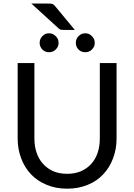

<svg xmlns="http://www.w3.org/2000/svg" viewBox="-20 -1081 775 1109"><path d="M368.2 -77.1Q412.1 -77.1 447.3 -91.8Q482.4 -107.4 506.8 -133.8Q531.2 -161.1 543.9 -198.2Q556.6 -236.3 556.6 -281.2Q556.6 -425.8 556.6 -716.8Q581.1 -716.8 653.3 -716.8Q653.3 -607.4 653.3 -281.2Q653.3 -218.8 632.8 -166Q613.3 -113.3 576.2 -74.2Q540 -35.2 487.3 -13.7Q433.6 8.8 368.2 8.8Q301.8 8.8 249 -13.7Q196.3 -35.2 159.2 -74.2Q122.1 -113.3 102.5 -166Q82 -218.8 82 -281.2Q82 -425.8 82 -716.8Q106.4 -716.8 178.7 -716.8Q178.7 -607.4 178.7 -281.2Q178.7 -236.3 191.4 -199.2Q204.1 -161.1 228.5 -134.8Q252.9 -107.4 288.1 -91.8Q323.2 -77.1 368.2 -77.1ZM256.8 -1060.5Q273.4 -1060.5 281.2 -1058.6Q290 -1055.7 298.8 -1044.9Q336.9 -999 412.1 -908.2Q396.5 -908.2 348.6 -908.2Q337.9 -908.2 331.1 -909.2Q325.2 -910.2 317.4 -918Q265.6 -965.8 161.1 -1060.5Q185.5 -1060.5 256.8 -1060.5ZM318.4 -833Q318.4 -822.3 314.5 -812.5Q309.6 -802.7 301.8 -794.9Q293.9 -787.1 284.2 -783.2Q273.4 -779.3 262.7 -779.3Q252 -779.3 242.2 -783.2Q232.4 -787.1 224.6 -794.9Q217.8 -802.7 212.9 -812.5Q209 -822.3 209 -833Q209 -844.7 212.9 -854.5Q217.8 -865.2 224.6 -872.1Q232.4 -879.9 242.2 -884.8Q252 -888.7 262.7 -888.7Q273.4 -888.7 284.2 -884.8Q293.9 -879.9 301.8 -872.1Q309.6 -865.2 314.5 -854.5Q318.4 -844.7 318.4 -833ZM527.3 -833Q527.3 -822.3 523.4 -812.5Q518.6 -802.7 510.7 -794.9Q503.9 -787.1 493.2 -783.2Q483.4 -779.3 472.7 -779.3Q460.9 -779.3 451.2 -783.2Q441.4 -787.1 433.6 -794.9Q425.8 -802.7 421.9 -812.5Q418 -822.3 418 -833Q418 -844.7 421.9 -854.5Q425.8 -865.2 433.6 -872.1Q441.4 -879.9 451.2 -884.8Q460.9 -888.7 472.7 -888.7Q483.4 -888.7 493.2 -884.8Q503.9 -879.9 510.7 -872.1Q518.6 -865.2 523.4 -854.5Q527.3 -844.7 527.3 -833Z"/></svg>

Font: Lato
Style: Regular
Weight: 400
Designer: Lukasz Dziedzic with Adam Twardoch and Botio Nikoltchev
Version: Version 2.015; 2015-08-06; http://www.latofonts.com/